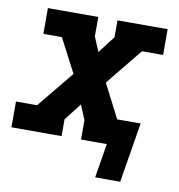

<svg xmlns="http://www.w3.org/2000/svg" viewBox="-77 -590 754 807"><g transform="rotate(10 299.5 -187.0)"><path d="M382 146 406 0H296V-83L270 -145L213 -72V0H-1V-110H89L217 -266L142 -410H63V-520H278V-437L304 -375L360 -448V-520H574V-410H484L357 -254L431 -110H531L489 146Z"/></g></svg>

Font: Iosevka Etoile XBdObl
Style: Regular
Weight: 800
Italic angle: -9°
Designer: Belleve Invis
Foundry: Belleve Invis
Version: Version 15.5.2; ttfautohint (v1.8.4)